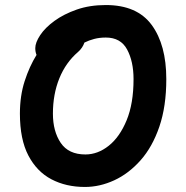

<svg xmlns="http://www.w3.org/2000/svg" viewBox="-20 -731 740 762"><path d="M317 11Q242 11 184 -19.5Q126 -50 92.5 -114Q59 -178 59 -280Q59 -351 78 -409.5Q97 -468 125 -513Q120 -525 120 -540Q120 -562 139.5 -591.5Q159 -621 196 -648Q233 -675 284.5 -693Q336 -711 400 -711Q524 -711 582 -632Q640 -553 640 -417Q640 -309 612.5 -228.5Q585 -148 538 -95Q491 -42 433.5 -15.5Q376 11 317 11ZM190 -280Q190 -210 221 -164Q252 -118 319 -118Q368 -118 411.5 -152.5Q455 -187 482.5 -253.5Q510 -320 510 -417Q510 -487 484.5 -534.5Q459 -582 400 -582Q375 -582 354 -576.5Q333 -571 315 -562Q308 -541 290 -525Q241 -483 215.5 -420Q190 -357 190 -280Z"/></svg>

Font: Shantell Sans Normal
Style: Regular
Weight: 600
Designer: Stephen Nixon, Anya Danilova, Shantell Martin
Foundry: Arrow Type
Version: Version 1.009;[a7da0bfa3]